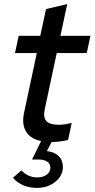

<svg xmlns="http://www.w3.org/2000/svg" viewBox="-20 -683 460 934"><path d="M97 -134 159 -425H53L71 -509H176L204 -639L307 -663L274 -509H420L402 -425H256L198 -153Q189 -112 205.5 -94Q222 -76 268 -76Q282 -76 296.5 -78.5Q311 -81 329 -85L311 -2Q294 2 272 5Q250 8 231 8L208 52Q245 56 265.5 76.5Q286 97 286 128Q286 171 249.5 201Q213 231 159 231Q123 231 93.5 218.5Q64 206 43 182L84 146Q100 163 119.5 171.5Q139 180 161 180Q189 180 207 167Q225 154 225 133Q225 114 210 103.5Q195 93 169 93H136L180 3Q129 -7 107 -42.5Q85 -78 97 -134Z"/></svg>

Font: Red Hat Display Medium
Style: Italic
Weight: 500
Italic angle: -12°
Designer: Pentagram / MCKL
Foundry: Pentagram / MCKL
Version: Version 1.003; Red Hat Display Medium Italic